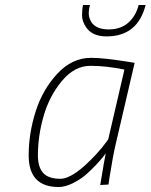

<svg xmlns="http://www.w3.org/2000/svg" viewBox="-20 -741 604 770"><path d="M215 9Q95 9 95 -118Q95 -206 123 -294Q151 -382 210 -445.5Q269 -509 345 -509Q396 -509 489 -494L520 -489L444 -163Q433 -117 419 -28L415 -1L382 1Q399 -103 404 -126Q400 -121 393 -111.5Q386 -102 364.5 -79Q343 -56 321.5 -38Q300 -20 270.5 -5.5Q241 9 215 9ZM479 -462Q406 -477 342.5 -477Q279 -477 228.5 -416.5Q178 -356 155 -276Q132 -196 132 -118Q132 -71 153 -47.5Q174 -24 222 -24Q276 -24 369 -126Q390 -149 402 -166L414 -182ZM341 -721Q336 -705 336 -686.5Q336 -668 348 -650Q368 -623 416 -623Q464 -623 494.5 -650Q525 -677 536 -721H564Q532 -595 407 -595Q350 -595 325 -632Q309 -656 309 -679.5Q309 -703 313 -721Z"/></svg>

Font: TitilliumWebThinItalic
Style: Thin Italic
Weight: 200
Italic angle: -13°
Version: Version 1.001;PS 57.000;hotconv 1.0.70;makeotf.lib2.5.55311